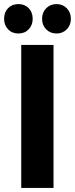

<svg xmlns="http://www.w3.org/2000/svg" viewBox="-27 -920 367 940"><path d="M77 -700H235V0H77ZM133 -828Q133 -797 113.5 -776.5Q94 -756 63 -756Q32 -756 12.5 -776.5Q-7 -797 -7 -828Q-7 -860 12.5 -880Q32 -900 63 -900Q94 -900 113.5 -880Q133 -860 133 -828ZM250 -756Q219 -756 199 -776.5Q179 -797 179 -828Q179 -859 199 -879.5Q219 -900 250 -900Q280 -900 300 -879.5Q320 -859 320 -828Q320 -797 300 -776.5Q280 -756 250 -756Z"/></svg>

Font: Argentum Sans SemiBold
Style: Regular
Weight: 600
Designer: Julieta Ulanovsky (Modified by Cristiano Sobral)
Foundry: Julieta Ulanovsky
Version: Version 5.001;November 22, 2018;FontCreator 11.5.0.2425 64-b